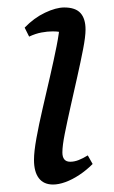

<svg xmlns="http://www.w3.org/2000/svg" viewBox="-20 -482 305 514"><path d="M122 12Q97 12 84 -5Q71 -22 71 -54Q71 -76 77.5 -112Q84 -148 94 -191Q104 -234 114 -277.5Q124 -321 131.5 -358.5Q139 -396 140 -420L153 -392Q149 -395 140.5 -396.5Q132 -398 121 -398Q107 -398 91 -395Q75 -392 58 -384L46 -408Q71 -434 100.5 -448Q130 -462 152 -462Q182 -462 195.5 -447Q209 -432 209 -403Q209 -384 202.5 -350.5Q196 -317 187 -277Q178 -237 169 -197Q160 -157 153.5 -124.5Q147 -92 147 -74Q147 -49 168 -49Q179 -49 190.5 -53.5Q202 -58 215 -66L228 -43Q211 -26 192 -13.5Q173 -1 155 5.5Q137 12 122 12Z"/></svg>

Font: Petrona
Style: Italic
Weight: 400
Italic angle: -9°
Designer: Ringo R. Seeber
Foundry: Ringo R. Seeber
Version: Version 2.001; ttfautohint (v1.8.3)